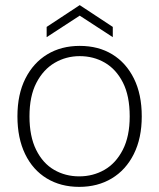

<svg xmlns="http://www.w3.org/2000/svg" viewBox="-20 -717 621 749"><path d="M289 12Q217 12 162.5 -21Q108 -54 78 -116Q48 -178 48 -263Q48 -349 79 -410.5Q110 -472 164.5 -505Q219 -538 291 -538Q364 -538 418 -505Q472 -472 502.5 -410.5Q533 -349 533 -263Q533 -178 502 -116Q471 -54 416 -21Q361 12 289 12ZM289 -29Q343 -29 387.5 -54.5Q432 -80 459 -132.5Q486 -185 486 -263Q486 -343 459.5 -395Q433 -447 389 -472.5Q345 -498 291 -498Q238 -498 193.5 -472Q149 -446 122 -394Q95 -342 95 -263Q95 -185 121 -132.5Q147 -80 191 -54.5Q235 -29 289 -29ZM162 -572V-612L291 -697L420 -612V-572L291 -656Z"/></svg>

Font: DM Sans 9pt ExtraLight
Style: Regular
Weight: 250
Version: Version 4.004;gftools[0.9.30]